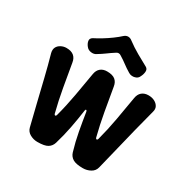

<svg xmlns="http://www.w3.org/2000/svg" viewBox="-167 -884 1025 1044"><g transform="rotate(30 345.5 -362.5)"><path d="M202 9Q178 9 156 -3Q134 -15 128 -39Q111 -107 94.5 -175Q78 -243 61.5 -311.5Q45 -380 26 -447Q21 -467 28 -481.5Q35 -496 51 -504.5Q67 -513 85 -513Q115 -513 131.5 -499.5Q148 -486 152 -460Q164 -389 177 -315.5Q190 -242 208 -171Q210 -164 215 -164Q220 -164 222 -171Q241 -242 254 -315.5Q267 -389 279 -460Q283 -486 299 -499.5Q315 -513 340 -513Q374 -513 391 -499.5Q408 -486 412 -460Q424 -389 437 -315.5Q450 -242 468 -171Q470 -164 475 -164Q480 -164 482 -171Q501 -242 514 -315.5Q527 -389 539 -460Q543 -486 559 -499.5Q575 -513 600 -513H601Q622 -513 638.5 -504.5Q655 -496 663 -481.5Q671 -467 665 -447Q647 -380 630 -311.5Q613 -243 596.5 -175Q580 -107 563 -39Q557 -15 535 -3Q513 9 488 9Q445 9 425 -3Q405 -15 398 -38Q381 -95 370.5 -152Q360 -209 351 -267Q349 -275 345 -275Q341 -275 340 -267Q332 -209 321 -152Q310 -95 293 -38Q286 -15 266.5 -3Q247 9 202 9ZM509 -640Q523 -632 521 -613.5Q519 -595 510 -580V-579Q504 -568 492.5 -563Q481 -558 468.5 -559Q456 -560 447 -566Q422 -581 403 -595.5Q384 -610 361 -624Q345 -636 329 -624Q307 -610 287.5 -595.5Q268 -581 243 -566Q230 -557 211.5 -559.5Q193 -562 183 -575L182 -576Q170 -591 168 -606Q166 -621 181 -630Q203 -641 228.5 -656.5Q254 -672 278.5 -690Q303 -708 319 -723Q331 -734 344.5 -734Q358 -734 370 -724Q402 -700 439.5 -678.5Q477 -657 509 -640Z"/></g></svg>

Font: Winky Sans Medium
Style: Regular
Weight: 500
Designer: Simon Atzbach
Foundry: typofactur
Version: Version 1.205